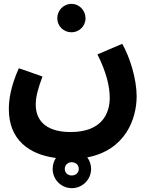

<svg xmlns="http://www.w3.org/2000/svg" viewBox="-20 -756 781 999"><path d="M352 -588C392 -588 425 -620 425 -661C425 -702 392 -736 352 -736C311 -736 278 -702 278 -661C278 -620 311 -588 352 -588ZM26 -188C26 -29 131 48 271 66C260 82 254 102 254 123C254 178 298 223 354 223C409 223 454 178 454 123C454 101 447 80 434 63C633 25 691 -138 691 -255C691 -345 656 -458 616 -528L487 -473C535 -378 551 -302 551 -248C551 -167 512 -69 347 -69C238 -69 166 -114 166 -212C166 -254 178 -295 201 -358L78 -401C34 -303 26 -234 26 -188ZM353 157C333 157 317 143 317 123C317 103 333 88 353 88C374 88 390 102 390 123C390 143 374 157 353 157Z"/></svg>

Font: Noto Sans Arabic UI
Style: Bold
Weight: 700
Designer: Monotype Design Team, Nadine Chahine and Nizar Qandah
Foundry: Monotype Imaging Inc.
Version: Version 2.010